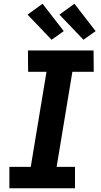

<svg xmlns="http://www.w3.org/2000/svg" viewBox="-20 -1004 540 1024"><path d="M30 0V-114H144L228 -621H130L129 -735H479L480 -621H366L282 -114H380V0ZM425 -792 297 -926 377 -984 490 -838ZM255 -792 127 -926 207 -984 320 -838Z"/></svg>

Font: Iosevka Curly Slab Heavy
Style: Italic
Weight: 900
Italic angle: -9°
Monospace: yes
Designer: Belleve Invis
Foundry: Belleve Invis
Version: Version 22.1.2; ttfautohint (v1.8.4)